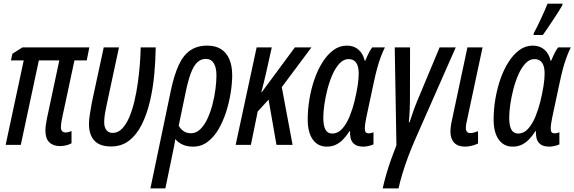

<svg xmlns="http://www.w3.org/2000/svg" viewBox="-20 -799 3168 1059"><path d="M311 6.8Q273.4 6.8 252 -14.2Q230.5 -35.2 230.5 -78.1Q230.5 -92.3 232.9 -110.4Q235.4 -128.4 239.3 -147.5L307.1 -465.8H194.3L94.7 0H11.2L110.8 -465.8H40.5L48.3 -502.4L103.5 -537.6H472.7L458.5 -465.8H390.6L320.8 -139.2Q318.8 -127.9 317.4 -117.7Q315.9 -107.4 315.9 -97.2Q315.9 -82.5 322.8 -75.4Q329.6 -68.4 342.8 -68.4Q351.1 -68.4 359.6 -71Q368.2 -73.7 374.5 -76.2V-8.8Q360.8 -1 344 2.9Q327.1 6.8 311 6.8Z M592.8 8.8Q529.8 8.8 500.2 -23.7Q470.7 -56.2 470.7 -114.7Q470.7 -137.7 475.6 -168.7Q480.5 -199.7 486.8 -234.4L552.2 -537.6H636.2L568.8 -223.1Q563 -196.8 558.8 -171.4Q554.7 -146 554.7 -125.5Q554.7 -96.7 567.1 -81.3Q579.6 -65.9 601.6 -65.9Q630.4 -65.9 653.1 -89.1Q675.8 -112.3 692.6 -151.6Q709.5 -190.9 721.2 -240.2Q732.9 -289.6 740.2 -342.5Q747.6 -395.5 751.5 -446Q755.4 -496.6 755.9 -537.6H838.9Q837.9 -464.8 830.8 -388.2Q823.7 -311.5 807.1 -240.7Q790.5 -169.9 762.7 -113.5Q734.9 -57.1 693.1 -24.2Q651.4 8.8 592.8 8.8Z M809.6 240.2 923.3 -304.2Q940.9 -385.7 965.6 -439.7Q990.2 -493.7 1028.6 -520.5Q1066.9 -547.4 1123.5 -547.4Q1168.5 -547.4 1199 -528.1Q1229.5 -508.8 1245.1 -472.2Q1260.7 -435.5 1260.7 -384.8Q1260.7 -340.3 1252.4 -287.4Q1244.1 -234.4 1227.3 -181.9Q1210.4 -129.4 1185.1 -85.9Q1159.7 -42.5 1124.8 -16.4Q1089.8 9.8 1045.4 9.8Q1011.2 9.8 986.6 -1.7Q961.9 -13.2 946.8 -32.2Q944.8 -16.1 941.2 2.4Q937.5 21 933.6 39.6L892.1 240.2ZM1033.2 -64Q1062 -64 1084.7 -86.2Q1107.4 -108.4 1124.3 -144.5Q1141.1 -180.7 1152.1 -223.4Q1163.1 -266.1 1168.5 -308.1Q1173.8 -350.1 1173.8 -383.3Q1173.8 -427.2 1158.9 -450.7Q1144 -474.1 1115.2 -474.1Q1087.9 -474.1 1068.1 -455.3Q1048.3 -436.5 1032.7 -395.5Q1017.1 -354.5 1003.4 -287.1L965.8 -106Q975.1 -87.9 992.4 -75.9Q1009.8 -64 1033.2 -64Z M1279.8 0 1395.5 -537.6H1479L1448.2 -399.4Q1442.9 -377 1436.5 -349.6Q1430.2 -322.3 1421.4 -290.5H1423.8L1606.4 -537.6H1697.8L1534.2 -318.4L1593.8 0H1504.9L1461.4 -249.5L1401.4 -184.1L1363.8 0Z M1783.2 9.8Q1732.9 9.8 1705.1 -29.5Q1677.2 -68.8 1677.2 -140.6Q1677.2 -193.8 1686.5 -250.7Q1695.8 -307.6 1713.9 -360.4Q1731.9 -413.1 1758.5 -455.3Q1785.2 -497.6 1818.8 -522.5Q1852.5 -547.4 1893.6 -547.4Q1931.2 -547.4 1956.8 -525.6Q1982.4 -503.9 1991.7 -463.9H1994.6Q2000.5 -478 2006.6 -491.7Q2012.7 -505.4 2019.5 -517.3Q2026.4 -529.3 2032.7 -537.6H2103Q2090.8 -513.7 2080.1 -484.6Q2069.3 -455.6 2060.1 -421.6Q2050.8 -387.7 2042.5 -348.1L2000.5 -151.4Q1997.1 -133.8 1994.6 -118.2Q1992.2 -102.5 1992.2 -89.8Q1992.2 -74.7 1997.8 -69.1Q2003.4 -63.5 2013.7 -63.5Q2019.5 -63.5 2026.4 -64.9Q2033.2 -66.4 2040 -69.8V-2.4Q2028.8 2.4 2013.2 6.1Q1997.6 9.8 1985.4 9.8Q1951.2 9.8 1934.8 -3.7Q1918.5 -17.1 1913.8 -37.1Q1909.2 -57.1 1911.1 -75.7H1908.2Q1890.1 -47.9 1871.1 -28.8Q1852.1 -9.8 1830.6 0Q1809.1 9.8 1783.2 9.8ZM1812 -62.5Q1844.7 -62.5 1868.7 -90.1Q1892.6 -117.7 1909.2 -159.2Q1925.8 -200.7 1935.5 -241.2Q1946.8 -288.6 1952.6 -325.9Q1958.5 -363.3 1958.5 -393.6Q1958.5 -433.6 1944.3 -453.4Q1930.2 -473.1 1902.3 -473.1Q1875.5 -473.1 1853.3 -449.7Q1831.1 -426.3 1814.2 -388.4Q1797.4 -350.6 1786.1 -306.9Q1774.9 -263.2 1769 -221.9Q1763.2 -180.7 1763.2 -150.9Q1763.2 -106 1775.1 -84.2Q1787.1 -62.5 1812 -62.5Z M2090.8 240.2Q2099.6 200.2 2111.1 160.6Q2122.6 121.1 2136.7 81.3Q2150.9 41.5 2166.5 2L2157.2 -537.6H2241.7L2241.2 -271Q2241.2 -255.9 2241 -237.3Q2240.7 -218.8 2240 -199Q2239.3 -179.2 2238 -160.2Q2236.8 -141.1 2234.9 -124.5H2238.8Q2251 -162.6 2263.9 -197.8Q2276.9 -232.9 2294.4 -273.4L2404.8 -537.6H2493.7L2269.5 -28.8Q2249 18.1 2230.7 66.9Q2212.4 115.7 2199 160.6Q2185.5 205.6 2178.2 240.2Z M2545.4 9.8Q2505.4 9.8 2484.9 -12Q2464.4 -33.7 2464.4 -73.2Q2464.4 -85.9 2466.8 -104Q2469.2 -122.1 2473.6 -140.1L2558.1 -537.6H2641.6L2555.2 -132.8Q2552.2 -121.6 2550.8 -111.8Q2549.3 -102.1 2549.3 -93.3Q2549.3 -80.1 2555.4 -72.5Q2561.5 -64.9 2573.7 -64.9Q2583 -64.9 2594.2 -67.9Q2605.5 -70.8 2616.7 -75.2V-7.3Q2600.1 0.5 2581.1 5.1Q2562 9.8 2545.4 9.8Z M2808.6 9.8Q2758.3 9.8 2730.5 -29.5Q2702.6 -68.8 2702.6 -140.6Q2702.6 -193.8 2711.9 -250.7Q2721.2 -307.6 2739.3 -360.4Q2757.3 -413.1 2783.9 -455.3Q2810.5 -497.6 2844.2 -522.5Q2877.9 -547.4 2918.9 -547.4Q2956.5 -547.4 2982.2 -525.6Q3007.8 -503.9 3017.1 -463.9H3020Q3025.9 -478 3032 -491.7Q3038.1 -505.4 3044.9 -517.3Q3051.8 -529.3 3058.1 -537.6H3128.4Q3116.2 -513.7 3105.5 -484.6Q3094.7 -455.6 3085.4 -421.6Q3076.2 -387.7 3067.9 -348.1L3025.9 -151.4Q3022.5 -133.8 3020 -118.2Q3017.6 -102.5 3017.6 -89.8Q3017.6 -74.7 3023.2 -69.1Q3028.8 -63.5 3039.1 -63.5Q3044.9 -63.5 3051.8 -64.9Q3058.6 -66.4 3065.4 -69.8V-2.4Q3054.2 2.4 3038.6 6.1Q3022.9 9.8 3010.7 9.8Q2976.6 9.8 2960.2 -3.7Q2943.8 -17.1 2939.2 -37.1Q2934.6 -57.1 2936.5 -75.7H2933.6Q2915.5 -47.9 2896.5 -28.8Q2877.4 -9.8 2856 0Q2834.5 9.8 2808.6 9.8ZM2837.4 -62.5Q2870.1 -62.5 2894 -90.1Q2918 -117.7 2934.6 -159.2Q2951.2 -200.7 2960.9 -241.2Q2972.2 -288.6 2978 -325.9Q2983.9 -363.3 2983.9 -393.6Q2983.9 -433.6 2969.7 -453.4Q2955.6 -473.1 2927.7 -473.1Q2900.9 -473.1 2878.7 -449.7Q2856.4 -426.3 2839.6 -388.4Q2822.8 -350.6 2811.5 -306.9Q2800.3 -263.2 2794.4 -221.9Q2788.6 -180.7 2788.6 -150.9Q2788.6 -106 2800.5 -84.2Q2812.5 -62.5 2837.4 -62.5ZM2922.4 -606 2924.8 -617.7Q2932.6 -631.3 2943.1 -652.6Q2953.6 -673.8 2964.6 -697.5Q2975.6 -721.2 2985.1 -742.9Q2994.6 -764.6 3000 -778.8H3083L3081.1 -769Q3073.7 -755.9 3059.8 -733.9Q3045.9 -711.9 3029.5 -687.3Q3013.2 -662.6 2998.3 -640.6Q2983.4 -618.7 2974.1 -606Z"/></svg>

Font: Open Sans Condensed Medium
Style: Italic
Weight: 500
Width: 3
Italic angle: -12°
Designer: Monotype Design Team
Foundry: Monotype Imaging Inc.
Version: Version 3.000